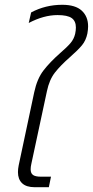

<svg xmlns="http://www.w3.org/2000/svg" viewBox="-20 -782 388 802"><path d="M55 -63Q55 -76 58 -91L123 -397Q135 -453 161.5 -487.5Q188 -522 231 -560Q260 -585 274.5 -602Q289 -619 294 -641Q297 -655 297 -667Q297 -694 279.5 -706.5Q262 -719 220 -719Q163 -719 100 -686L110 -730Q170 -762 240 -762Q295 -762 321.5 -737.5Q348 -713 348 -672Q348 -659 345 -642Q339 -613 322.5 -593Q306 -573 273 -544Q233 -509 209.5 -479Q186 -449 176 -401L111 -98Q108 -85 108 -75Q108 -58 118 -51Q128 -44 151 -44H193L184 0H125Q90 0 72.5 -16.5Q55 -33 55 -63Z"/></svg>

Font: Prompt ExtraLight
Style: Italic
Weight: 275
Italic angle: -12°
Designer: Katatrad Team
Foundry: CadsonDemak
Version: Version 1.000